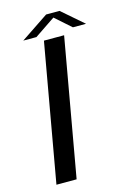

<svg xmlns="http://www.w3.org/2000/svg" viewBox="-121 -851 613 910"><g transform="rotate(-15 186.0 -396.0)"><path d="M39 0 158.5 -675H257.5L138 0ZM64 -700.5 200.5 -792H266.5L372 -700.5H307.5L230 -769L128.5 -700.5Z"/></g></svg>

Font: Anybody ExtraExpanded Regular
Style: Italic
Weight: 400
Width: 8
Italic angle: -10°
Designer: Tyler Finck
Foundry: Etcetera Type Company
Version: Version 1.010; ttfautohint (v1.8.3) -l 8 -r 50 -G 200 -x 14 